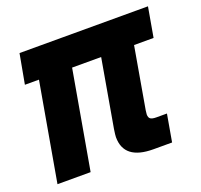

<svg xmlns="http://www.w3.org/2000/svg" viewBox="-103 -680 831 795"><g transform="rotate(-20 312.5 -282.0)"><path d="M21 0 97 -433H35L59 -564H625L602 -433H516L469 -163Q467 -149 467 -145Q467 -131 474.5 -125.5Q482 -120 500 -120H547L526 0H444Q315 0 315 -100Q315 -109 319 -135L371 -433H243L167 0Z"/></g></svg>

Font: Open Sauce Sans ExBold Italic
Style: Regular
Weight: 800
Italic angle: -10°
Designer: Alfredo Marco Pradil
Foundry: Creative Sauce Fz LLC
Version: Version 1.477